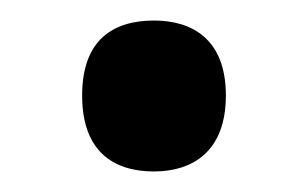

<svg xmlns="http://www.w3.org/2000/svg" viewBox="-20 -449 300 187"><path d="M130 -282C167 -282 200 -301 200 -356C200 -411 167 -429 130 -429C91 -429 60 -411 60 -356C60 -301 91 -282 130 -282Z"/></svg>

Font: Noto Serif Armenian SemiCondensed SemiBold
Style: Regular
Weight: 600
Width: 4
Designer: Monotype Design Team
Foundry: Monotype Imaging Inc.
Version: Version 2.008